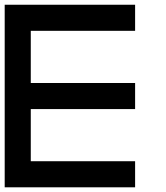

<svg xmlns="http://www.w3.org/2000/svg" viewBox="-20 -798 707 818"><path d="M111.1 -333.3V-111.1H555.6V0H0V-777.8H555.6V-666.7H111.1V-444.4H555.6V-333.3Z"/></svg>

Font: Pixeloid Sans
Style: Regular
Weight: 400
Designer: GGBotNet
Foundry: GGBotNet
Version: 0.5